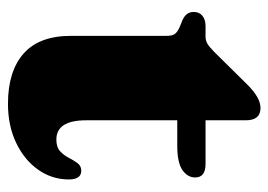

<svg xmlns="http://www.w3.org/2000/svg" viewBox="-116 -544 674 482"><g transform="rotate(90 221.0 -303.0)"><path d="M48 -417 32 -423.5Q10 -432.5 10 -452Q10 -466.5 19.8 -474.2Q29.5 -482 45 -482H72.5Q82 -482 90.2 -487Q98.5 -492 111.5 -505L193 -587.5Q225.5 -620 251 -620Q282 -620 282 -583V-482H391.5Q425.5 -482 425.5 -456Q425.5 -437 407 -424Q388.5 -411 346 -411H282V-182Q282 -107.5 330.5 -107.5Q349.5 -107.5 359.8 -117Q370 -126.5 376.2 -138.8Q382.5 -151 389.5 -160.5Q396.5 -170 408.5 -170Q430.5 -170 430.5 -139Q430.5 -96.5 406 -61.8Q381.5 -27 338.5 -6.5Q295.5 14 240.5 14Q159 14 114.5 -25.2Q70 -64.5 70 -144V-384.5Q70 -399 64.8 -405.5Q59.5 -412 48 -417Z"/></g></svg>

Font: Fraunces 9pt S000 Black
Style: Regular
Weight: 900
Version: Version 1.000; ttfautohint (v1.8.3)